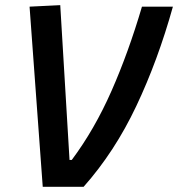

<svg xmlns="http://www.w3.org/2000/svg" viewBox="-20 -719 686 739"><path d="M144.5 0 93.8 -693.4 211.9 -699.2 247.6 -103.5H256.3Q343.8 -220.7 409.2 -369.1Q474.6 -517.6 526.4 -693.4H645.5Q587.9 -486.8 504.6 -310.8Q421.4 -134.8 301.8 0Z"/></svg>

Font: Cascadia Code NF SemiBold
Style: Italic
Weight: 600
Italic angle: -10°
Monospace: yes
Designer: Aaron Bell
Foundry: Saja Typeworks
Version: Version 2404.023; ttfautohint (v1.8.4)